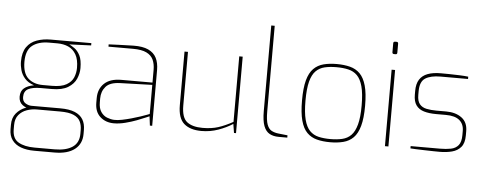

<svg xmlns="http://www.w3.org/2000/svg" viewBox="-59 -924 3360 1328"><g transform="rotate(5 1620.5 -260.0)"><path d="M216 243Q163 243 123.5 228.5Q84 214 62 184Q40 154 40 108V78Q40 29 66 -2Q92 -33 131 -48Q170 -63 209 -63V-43Q173 -43 139.5 -31Q106 -19 84 7.5Q62 34 62 78V108Q62 172 104.5 196.5Q147 221 216 221H356Q435 221 479.5 191Q524 161 524 98V73Q524 38 511 12Q498 -14 465 -28.5Q432 -43 371 -43H177Q137 -43 110 -63.5Q83 -84 83 -121Q83 -160 107 -180Q131 -200 175 -208Q133 -222 110.5 -248Q88 -274 79.5 -304.5Q71 -335 71 -364Q71 -428 97 -465Q123 -502 167 -517.5Q211 -533 263 -533H545V-517L394 -511Q410 -503 431.5 -488Q453 -473 469 -442Q485 -411 485 -354Q485 -317 469 -280Q453 -243 412.5 -218Q372 -193 300 -193H223Q168 -193 137.5 -177.5Q107 -162 107 -121Q107 -91 128 -78Q149 -65 171 -65H371Q433 -65 471.5 -49Q510 -33 528 -3Q546 27 546 70V98Q546 166 497 204.5Q448 243 356 243ZM236 -215H298Q365 -215 400 -235.5Q435 -256 448 -287.5Q461 -319 461 -354Q461 -412 441 -446.5Q421 -481 387.5 -496Q354 -511 311 -511H253Q181 -511 138 -478Q95 -445 95 -364Q95 -285 133.5 -250Q172 -215 236 -215Z M748 6Q691 6 653 -28Q615 -62 615 -126V-157Q615 -221 655.5 -259.5Q696 -298 774 -298H990V-387Q990 -427 976.5 -456.5Q963 -486 929.5 -502.5Q896 -519 835 -519H665V-535Q696 -536 739 -538Q782 -540 837 -541Q901 -542 940 -524Q979 -506 996.5 -471.5Q1014 -437 1014 -387V0H998L990 -64Q989 -64 965.5 -53.5Q942 -43 905 -29Q868 -15 826.5 -4.5Q785 6 748 6ZM748 -18Q772 -17 803.5 -23.5Q835 -30 867.5 -39Q900 -48 928 -57.5Q956 -67 973 -73.5Q990 -80 990 -80V-282L768 -275Q697 -273 668 -239.5Q639 -206 639 -157V-131Q639 -89 656 -64Q673 -39 698.5 -29Q724 -19 748 -18Z M1356 6Q1277 6 1234.5 -31.5Q1192 -69 1192 -159V-531H1216V-159Q1216 -75 1253.5 -45.5Q1291 -16 1362 -16Q1424 -16 1470.5 -31Q1517 -46 1572 -76V-531H1596V0H1582L1572 -62Q1529 -34 1473 -14Q1417 6 1356 6Z M1892 0Q1855 0 1828.5 -14.5Q1802 -29 1788 -65.5Q1774 -102 1774 -169V-763H1798V-169Q1798 -108 1809 -78Q1820 -48 1840.5 -37Q1861 -26 1888 -23L1952 -16V0Z M2249 6Q2198 6 2157.5 -4.5Q2117 -15 2088.5 -43.5Q2060 -72 2045.5 -126Q2031 -180 2031 -266Q2031 -352 2045.5 -405.5Q2060 -459 2088.5 -487.5Q2117 -516 2157.5 -526.5Q2198 -537 2249 -537Q2300 -537 2341 -526.5Q2382 -516 2410.5 -487.5Q2439 -459 2454 -405.5Q2469 -352 2469 -266Q2469 -180 2454 -126Q2439 -72 2410.5 -43.5Q2382 -15 2341 -4.5Q2300 6 2249 6ZM2249 -16Q2295 -16 2331.5 -24.5Q2368 -33 2393 -58.5Q2418 -84 2431.5 -134Q2445 -184 2445 -266Q2445 -349 2431.5 -398.5Q2418 -448 2393 -473Q2368 -498 2331.5 -506.5Q2295 -515 2249 -515Q2203 -515 2167 -506.5Q2131 -498 2106 -473Q2081 -448 2068 -398.5Q2055 -349 2055 -266Q2055 -184 2068 -134Q2081 -84 2106 -58.5Q2131 -33 2167 -24.5Q2203 -16 2249 -16Z M2637 -640Q2625 -640 2625 -652V-714Q2625 -726 2637 -726H2648Q2654 -726 2656.5 -722.5Q2659 -719 2659 -714V-652Q2659 -640 2648 -640ZM2630 0V-531H2654V0Z M3011 6Q2996 6 2966.5 5.5Q2937 5 2904 4Q2871 3 2844.5 2Q2818 1 2807 0V-16H3011Q3053 -16 3086 -22.5Q3119 -29 3138 -52Q3157 -75 3157 -123V-152Q3157 -199 3126 -225.5Q3095 -252 3031 -252H2963Q2914 -252 2878.5 -262.5Q2843 -273 2824 -299.5Q2805 -326 2805 -373V-399Q2805 -448 2824 -478Q2843 -508 2880 -522Q2917 -536 2971 -536Q2995 -536 3030.5 -535.5Q3066 -535 3102.5 -533.5Q3139 -532 3162 -529V-513H2971Q2903 -513 2866 -489.5Q2829 -466 2829 -399V-373Q2829 -331 2846 -310Q2863 -289 2893.5 -282.5Q2924 -276 2963 -276H3031Q3097 -276 3139 -245Q3181 -214 3181 -152V-123Q3181 -69 3157.5 -41.5Q3134 -14 3095.5 -4Q3057 6 3011 6Z"/></g></svg>

Font: Exo Thin Thin
Style: Regular
Weight: 250
Version: Version 2.000